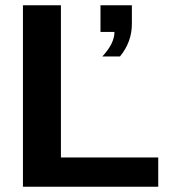

<svg xmlns="http://www.w3.org/2000/svg" viewBox="-20 -708 651 728"><path d="M580 0H67V-688H211V-111H580ZM480 -688V-617Q480 -549 435 -494H368Q414 -543 414 -587H361V-688Z"/></svg>

Font: Libra Sans
Style: Bold
Weight: 700
Foundry: Context Ltd
Version: Version 1.000